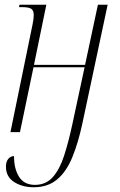

<svg xmlns="http://www.w3.org/2000/svg" viewBox="-20 -556 503 808"><path d="M122 232Q74 232 39.5 210Q5 188 5 145Q5 125 14.5 113Q24 101 39 101Q39 155 60.5 188.5Q82 222 127 222Q173 222 202 189.5Q231 157 249.5 100Q268 43 284 -31L336 -273H121L64 0H24L117 -453Q122 -477 122 -492Q122 -512 111.5 -519Q101 -526 72 -526H60L62 -536H175L123 -283H338L392 -536H433L327 -38Q309 46 284 106.5Q259 167 220 199.5Q181 232 122 232Z"/></svg>

Font: Noto Serif Display Condensed ExtraLight
Style: Italic
Weight: 200
Width: 3
Italic angle: -12°
Designer: Monotype Design Team
Foundry: Monotype Imaging Inc.
Version: Version 2.009